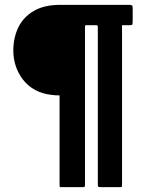

<svg xmlns="http://www.w3.org/2000/svg" viewBox="-20 -693 600 793"><path d="M226 -299Q217 -299 209.5 -299.5Q202 -300 194 -301Q155 -305 125 -321.5Q95 -338 75 -364Q55 -390 45 -420.5Q35 -451 35 -484Q35 -537 55.5 -579.5Q76 -622 119 -647.5Q162 -673 229 -673Q300 -673 371 -673Q442 -673 511 -673Q521 -673 524.5 -671Q528 -669 528 -660V-609Q528 -595 526.5 -592Q525 -589 518 -589Q509 -589 501 -589Q493 -589 484 -589Q484 -517 484 -432.5Q484 -348 484 -260Q484 -172 484 -87.5Q484 -3 484 69Q484 77 483 78.5Q482 80 475 80H398Q388 80 386 78.5Q384 77 384 69Q384 -2 384 -86Q384 -170 384 -257.5Q384 -345 384 -429Q384 -513 384 -584Q384 -587 379 -589Q369 -589 357 -589Q345 -589 336 -589Q331 -588 331 -585V69Q331 77 329.5 78.5Q328 80 321 80H234Q229 80 227.5 79Q226 78 226 69Z"/></svg>

Font: Glory
Style: Bold
Weight: 700
Designer: Robert Leuschke
Foundry: Robert Leuschke
Version: Version 1.011